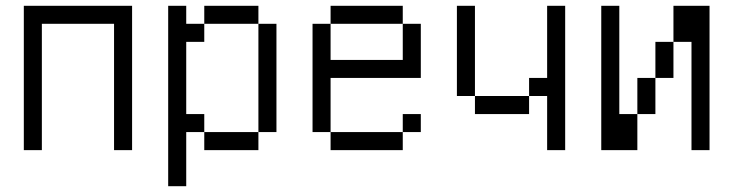

<svg xmlns="http://www.w3.org/2000/svg" viewBox="-20 -520 2540 665"><path d="M62.5 -500Q62.5 -500 62.5 0H125V-437.5H375V0H437.5Q437.5 0 437.5 -500Z M562.5 -500Q562.5 -500 562.5 125H625V-62.5H687.5V0H875V-62.5H687.5V-125H625Q625 -125 625 -375H687.5V-437.5H625V-500ZM875 -62.5H937.5Q937.5 -62.5 937.5 -437.5H875Q875 -437.5 875 -62.5ZM687.5 -437.5H875V-500H687.5Z M1437.5 -62.5V-125H1375V-62.5H1125V0H1375V-62.5ZM1125 -62.5V-250H1437.5V-437.5H1375Q1375 -437.5 1375 -312.5H1125Q1125 -312.5 1125 -437.5H1062.5Q1062.5 -437.5 1062.5 -62.5ZM1125 -437.5H1375V-500H1125Z M1875 -187.5V0H1937.5Q1937.5 0 1937.5 -500H1875Q1875 -500 1875 -250H1812.5V-187.5H1625V-125H1812.5V-187.5ZM1625 -187.5V-500H1562.5V-187.5Z M2062.5 -500Q2062.5 -500 2062.5 0H2187.5Q2187.5 0 2187.5 -125H2125Q2125 -125 2125 -500ZM2375 -375Q2375 -375 2375 0H2437.5Q2437.5 0 2437.5 -500H2312.5Q2312.5 -500 2312.5 -375H2250Q2250 -375 2250 -250H2187.5Q2187.5 -250 2187.5 -125H2250Q2250 -125 2250 -250H2312.5Q2312.5 -250 2312.5 -375Z"/></svg>

Font: UnifontExMono
Style: Regular
Weight: 500
Version: Version 15.0.06